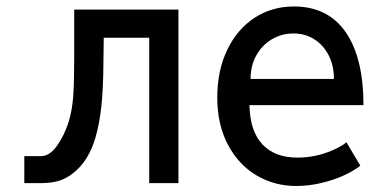

<svg xmlns="http://www.w3.org/2000/svg" viewBox="-20 -580 1240 608"><path d="M57 -85.5H109.5Q137 -85.5 160.2 -118Q183.5 -150.5 197.5 -194.5Q208.5 -231 211.8 -274.2Q215 -317.5 215 -397.5V-549.5H545V0H452.5V-460.5H308.5L307.5 -383Q307 -299 301 -243.5Q295 -188 282.5 -145Q261 -70.5 212 -32Q190 -14.5 166 -7.2Q142 0 106 0H57Z M668 -271.5Q668 -355.5 699 -421Q730 -486.5 785.2 -523Q840.5 -559.5 910.5 -559.5Q1018.5 -559.5 1074.8 -478Q1131 -396.5 1131 -247H770Q771.5 -165 810.8 -123Q850 -81 921 -81Q969.5 -81 1012.8 -96.2Q1056 -111.5 1077 -129.5L1121 -55.5Q1101.5 -39.5 1068.8 -24.5Q1036 -9.5 996.2 -0.2Q956.5 9 918 9Q849 9 792 -24.8Q735 -58.5 701.5 -122.2Q668 -186 668 -271.5ZM909.5 -474Q872.5 -474 841.5 -456Q810.5 -438 792 -405.2Q773.5 -372.5 773.5 -330H1037.5Q1037.5 -372 1020.8 -404.8Q1004 -437.5 975 -455.8Q946 -474 909.5 -474Z"/></svg>

Font: JuliaMono Medium
Style: Regular
Weight: 500
Monospace: yes
Designer: cormullion
Foundry: corm
Version: Version 0.054; ttfautohint (v1.8.4)